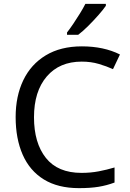

<svg xmlns="http://www.w3.org/2000/svg" viewBox="-20 -964 672 994"><path d="M403 -645Q288 -645 222 -568Q156 -491 156 -357Q156 -224 217.5 -146.5Q279 -69 402 -69Q449 -69 491 -77Q533 -85 573 -97V-19Q533 -4 490.5 3Q448 10 389 10Q280 10 207 -35Q134 -80 97.5 -163Q61 -246 61 -358Q61 -466 100.5 -548.5Q140 -631 217 -677.5Q294 -724 404 -724Q517 -724 601 -682L565 -606Q532 -621 491.5 -633Q451 -645 403 -645ZM528 -934Q516 -916 491 -887.5Q466 -859 437.5 -830.5Q409 -802 385 -784H327V-796Q342 -815 359.5 -841Q377 -867 394 -894.5Q411 -922 422 -944H528Z"/></svg>

Font: Noto Sans Old North Arabian
Style: Regular
Weight: 400
Designer: Monotype Design Team
Foundry: Monotype Imaging Inc.
Version: Version 2.001; ttfautohint (v1.8.4.7-5d5b)